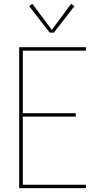

<svg xmlns="http://www.w3.org/2000/svg" viewBox="-20 -981 540 1001"><path d="M80 0V-735H428V-717H99V-391H375V-373H99V-18H428V0ZM239 -811 132 -949 149 -961 250 -825 351 -961 368 -949 261 -811Z"/></svg>

Font: Zed Mono Thin
Style: Regular
Weight: 100
Monospace: yes
Designer: Belleve Invis
Foundry: Belleve Invis
Version: Version 1.0.0; ttfautohint (v1.8.4)